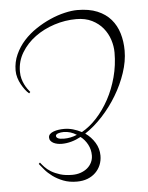

<svg xmlns="http://www.w3.org/2000/svg" viewBox="-49 -658 564 734"><g transform="rotate(-5 233.0 -290.5)"><path d="M82 -48.8Q87.9 -41 97.2 -31Q106.4 -21 120.8 -12.2Q135.3 -3.4 155 2.7Q174.8 8.8 201.2 8.8Q218.8 8.8 233.6 3.7Q248.5 -1.5 259.3 -10.5Q270 -19.5 276.1 -32Q282.2 -44.4 282.2 -59.1Q282.2 -81.5 272 -100.8Q261.7 -120.1 245.1 -132.8Q227.1 -123 208.5 -117.9Q189.9 -112.8 171.9 -112.8Q163.1 -112.8 154.8 -114.5Q146.5 -116.2 139.9 -119.6Q133.3 -123 129.2 -128.4Q125 -133.8 125 -141.1Q125 -148.9 130.6 -154.3Q136.2 -159.7 145 -162.8Q153.8 -166 164.3 -167.5Q174.8 -168.9 185.1 -168.9Q202.1 -168.9 219.2 -164.1Q236.3 -159.2 252 -150.9Q282.2 -167.5 309.6 -197.3Q336.9 -227.1 357.7 -265.4Q378.4 -303.7 390.6 -349.1Q402.8 -394.5 402.8 -442.9Q402.8 -467.3 394.8 -492.2Q386.7 -517.1 370.1 -537.4Q353.5 -557.6 328.1 -570.3Q302.7 -583 268.1 -583Q225.1 -583 183.6 -569.6Q142.1 -556.2 109.4 -532.2Q76.7 -508.3 56.4 -474.9Q36.1 -441.4 36.1 -401.9Q36.1 -386.2 39.6 -374Q43 -361.8 47.9 -352.1Q52.7 -342.3 58.3 -334.5Q64 -326.7 68.8 -320.8L64 -315.9Q56.6 -321.8 49.1 -331.8Q41.5 -341.8 34.9 -353.8Q28.3 -365.7 24.2 -379.4Q20 -393.1 20 -407.2Q20 -439.9 33 -468.5Q45.9 -497.1 66.9 -520.3Q87.9 -543.5 115 -561.5Q142.1 -579.6 170.4 -592Q198.7 -604.5 226.1 -610.8Q253.4 -617.2 274.9 -617.2Q319.8 -617.2 351.6 -604Q383.3 -590.8 403.3 -567.6Q423.3 -544.4 432.6 -513.4Q441.9 -482.4 441.9 -446.8Q441.9 -406.2 427.2 -362.3Q412.6 -318.4 387.9 -277.3Q363.3 -236.3 331.1 -201.4Q298.8 -166.5 264.2 -144Q286.6 -128.4 300.8 -105.2Q314.9 -82 314.9 -55.2Q314.9 -36.1 308.1 -19.5Q301.3 -2.9 288.6 9.5Q275.9 22 257.8 29.1Q239.7 36.1 216.8 36.1Q187.5 36.1 164.6 27.1Q141.6 18.1 124.5 5.4Q107.4 -7.3 95.9 -21Q84.5 -34.7 77.1 -43.9ZM182.1 -131.8Q194.8 -131.8 207 -134.3Q219.2 -136.7 231.9 -142.1Q208.5 -157.2 182.1 -157.2Q170.9 -157.2 161.4 -154.1Q151.9 -150.9 151.9 -145Q151.9 -139.2 158.7 -135.5Q165.5 -131.8 182.1 -131.8Z"/></g></svg>

Font: Stalemate
Style: Regular
Weight: 400
Designer: Astigmatic (AOETI)
Foundry: Astigmatic (AOETI)
Version: Version 001.000